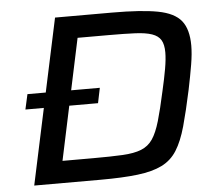

<svg xmlns="http://www.w3.org/2000/svg" viewBox="-50 -743 900 798"><g transform="rotate(-5 400.0 -344.0)"><path d="M52 -318 66 -381H368L355 -318ZM61 0 208 -688H446Q568 -688 636.5 -675Q705 -662 733.5 -626.5Q762 -591 762 -523Q762 -489 754.5 -444Q747 -399 735 -341Q716 -252 699 -191Q682 -130 658 -92Q634 -54 594.5 -34.5Q555 -15 493 -7.5Q431 0 337 0ZM187 -92H315Q389 -92 437.5 -94.5Q486 -97 516 -109Q546 -121 564 -147.5Q582 -174 596 -222Q610 -270 626 -344Q638 -396 645 -436Q652 -476 652 -504Q652 -537 641 -555.5Q630 -574 604 -583Q578 -592 534 -594Q490 -596 424 -596H294Z"/></g></svg>

Font: Saira Expanded Medium
Style: Italic
Weight: 500
Width: 7
Italic angle: -12°
Designer: Hector Gatti with collaboration of the Omnibus-Type team
Foundry: Omnibus-Type
Version: Version 1.101